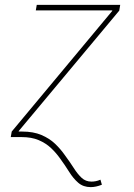

<svg xmlns="http://www.w3.org/2000/svg" viewBox="-20 -559 546 783"><path d="M23.9 0 27.8 -22.5 437.5 -514.2 438 -516.6H126L129.9 -539.1H470.2L466.3 -515.6L56.6 -24.9L52.2 0ZM350.1 204.1Q319.8 204.1 299.3 186.5Q278.8 168.9 262 141.8Q245.1 114.7 225.1 87.4Q209 64.5 188 44.7Q167 24.9 137.9 12.5Q108.9 0 67.4 0H40L43.9 -22.5H70.3Q116.2 -22.5 148.9 -8.5Q181.6 5.4 204.6 27.3Q227.5 49.3 244.1 73.2Q265.1 101.6 280.8 126.2Q296.4 150.9 313 166.3Q329.6 181.6 353 181.6Q361.3 181.6 370.4 179.9Q379.4 178.2 389.6 173.8L395.5 194.3Q383.3 199.2 371.6 201.7Q359.9 204.1 350.1 204.1Z"/></svg>

Font: Inter 18pt Thin
Style: Italic
Weight: 250
Italic angle: -9.3988°
Version: Version 4.001;git-66647c0bb